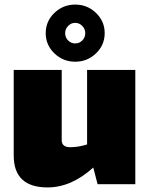

<svg xmlns="http://www.w3.org/2000/svg" viewBox="-20 -806 655 840"><path d="M400 -572.5Q362 -536 309 -536Q256 -536 218 -572.5Q180 -609 180 -661Q180 -713 218 -749.5Q256 -786 309 -786Q362 -786 400 -749.5Q438 -713 438 -661Q438 -609 400 -572.5ZM265 -661Q265 -642 278 -629Q291 -616 309 -616Q327 -616 340 -629Q353 -642 353 -661Q353 -679 340 -692.5Q327 -706 309 -706Q291 -706 278 -692.5Q265 -679 265 -661ZM572 -500V0H407L388 -73Q292 14 188 14Q40 14 40 -126V-500H250V-193Q250 -162 287 -162Q323 -162 361 -174V-500Z"/></svg>

Font: Exo 2.0 Black
Style: Regular
Weight: 900
Designer: Natanael Gama
Version: Version 1.001;PS 001.001;hotconv 1.0.70;makeotf.lib2.5.58329